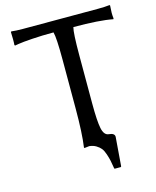

<svg xmlns="http://www.w3.org/2000/svg" viewBox="-118 -732 776 954"><g transform="rotate(-15 270.0 -255.0)"><path d="M242.2 -448.2Q242.2 -562.5 233.9 -591.8Q174.3 -591.8 124 -588.4Q73.7 -585 52.7 -581.5L32.2 -578.1L29.8 -582Q30.8 -588.9 30.8 -609.9Q30.8 -633.8 29.8 -647.9L32.2 -650.9Q56.6 -647.9 91.8 -647.9H478Q513.7 -647.9 538.1 -650.9L540 -647.9Q538.1 -619.6 538.1 -610.8Q538.1 -595.7 540 -582L538.1 -578.1Q469.2 -591.8 335.9 -591.8Q328.1 -564.5 328.1 -448.2V-200.2Q328.1 -111.3 335.9 -72.8Q343.8 -34.2 368.2 -32.2Q397.9 -29.8 397.9 -11.2L386.2 138.2L383.8 141.1H352.1L350.1 138.2Q345.7 111.8 342.8 97.4Q339.8 83 333 62.5Q326.2 42 317.4 31Q308.6 20 293.7 11Q278.8 2 258.8 0Q240.7 2 233.9 2.9L231.9 0Q242.2 -71.3 242.2 -200.2Z"/></g></svg>

Font: Linear Smooth
Style: Regular
Weight: 400
Designer: Philipp H. Poll, Flanker
Foundry: Philipp H. Poll, reworked by Flanker
Version: Version 1.061 | FøM Fix